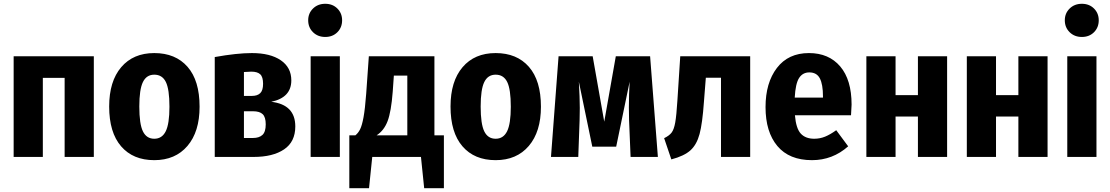

<svg xmlns="http://www.w3.org/2000/svg" viewBox="-20 -828 5857 1013"><path d="M321 -417H206V0H52V-531H475V0H321Z M1033 -265Q1033 -133 969 -58Q905 17 794 17Q682 17 619 -56Q556 -129 556 -266Q556 -399 619.5 -473.5Q683 -548 794 -548Q906 -548 969.5 -475.5Q1033 -403 1033 -265ZM715 -266Q715 -174 734 -135Q753 -96 794 -96Q835 -96 854.5 -135.5Q874 -175 874 -265Q874 -357 855 -395.5Q836 -434 794 -434Q753 -434 734 -395Q715 -356 715 -266Z M1538 -161Q1538 -80 1479 -40Q1420 0 1318 0H1113V-527Q1230 -548 1309 -548Q1406 -548 1461.5 -510Q1517 -472 1517 -404Q1517 -313 1411 -291Q1538 -276 1538 -161ZM1267 -448V-322H1310Q1338 -322 1353 -336.5Q1368 -351 1368 -386Q1368 -422 1353 -436Q1338 -450 1306 -450Q1295 -450 1267 -448ZM1382 -172Q1382 -210 1366 -225.5Q1350 -241 1315 -241H1267V-100H1315Q1347 -100 1364.5 -116Q1382 -132 1382 -172Z M1785 -721Q1785 -683 1760 -658Q1735 -633 1696 -633Q1657 -633 1631.5 -658Q1606 -683 1606 -721Q1606 -758 1631.5 -783Q1657 -808 1696 -808Q1735 -808 1760 -783Q1785 -758 1785 -721ZM1773 0H1619V-531H1773Z M2322 -114V165H2218L2201 0H1944L1927 165H1823V-114H1855Q1870 -126 1880 -146Q1890 -166 1898 -209.5Q1906 -253 1912 -333L1926 -531H2272V-114ZM2129 -429H2058L2052 -344Q2044 -239 2025 -189Q2006 -139 1967 -114H2129Z M2834 -265Q2834 -133 2770 -58Q2706 17 2595 17Q2483 17 2420 -56Q2357 -129 2357 -266Q2357 -399 2420.5 -473.5Q2484 -548 2595 -548Q2707 -548 2770.5 -475.5Q2834 -403 2834 -265ZM2516 -266Q2516 -174 2535 -135Q2554 -96 2595 -96Q2636 -96 2655.5 -135.5Q2675 -175 2675 -265Q2675 -357 2656 -395.5Q2637 -434 2595 -434Q2554 -434 2535 -395Q2516 -356 2516 -266Z M3451 0H3307L3299 -194Q3298 -217 3298 -261Q3298 -330 3302 -397L3231 -54H3105L3034 -397Q3039 -314 3039 -258Q3039 -216 3038 -194L3031 0H2887L2927 -531H3107L3168 -186L3229 -531H3410Z M3938 -531V0H3784V-418H3704L3694 -291Q3686 -177 3671 -121Q3656 -65 3623 -35Q3590 -5 3522 13L3484 -99Q3511 -112 3523.5 -128.5Q3536 -145 3542.5 -181.5Q3549 -218 3554 -298L3569 -531Z M4470 -220H4174Q4180 -150 4205 -123Q4230 -96 4276 -96Q4306 -96 4333 -107Q4360 -118 4392 -141L4455 -56Q4373 17 4264 17Q4144 17 4081.5 -57.5Q4019 -132 4019 -263Q4019 -391 4079 -469.5Q4139 -548 4248 -548Q4353 -548 4413 -477.5Q4473 -407 4473 -276Q4473 -268 4470 -220ZM4322 -320Q4322 -383 4305.5 -414.5Q4289 -446 4250 -446Q4215 -446 4196 -416.5Q4177 -387 4173 -313H4322Z M4823 -213H4705V0H4551V-531H4705V-326H4823V-531H4977V0H4823Z M5353 -213H5235V0H5081V-531H5235V-326H5353V-531H5507V0H5353Z M5777 -721Q5777 -683 5752 -658Q5727 -633 5688 -633Q5649 -633 5623.5 -658Q5598 -683 5598 -721Q5598 -758 5623.5 -783Q5649 -808 5688 -808Q5727 -808 5752 -783Q5777 -758 5777 -721ZM5765 0H5611V-531H5765Z"/></svg>

Font: Fira Sans Condensed
Style: Bold
Weight: 700
Width: 3
Designer: bBox Type GmbH & Carrois Corporate GbR & Edenspiekermann AG
Foundry: bBox Type GmbH & Carrois Corporate GbR & Edenspiekermann AG
Version: Version 4.301